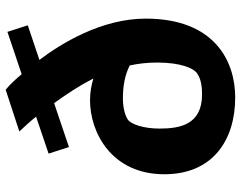

<svg xmlns="http://www.w3.org/2000/svg" viewBox="-104 -712 829 660"><g transform="rotate(-90 310.0 -382.5)"><path d="M530 -771 384.5 -722C366 -744 349.5 -762 331 -777L187.5 -730C205 -711.5 219.5 -696 238.5 -672.5L111.5 -629.5L134 -559.5L285 -610.5C286 -609.5 286.5 -608 287.5 -607C314.5 -569 344.5 -525.5 369.5 -475.5C347 -482.5 322.5 -487 294 -487C186 -487 40.5 -414.5 40.5 -231.5C40.5 -65 158 12 304.5 12C431 12 575.5 -60.5 575.5 -295.5C575.5 -447.5 490.5 -586 433.5 -661L552.5 -701ZM197.5 -248.5C197.5 -301.5 212 -346.5 229 -357.5C245.5 -368 272.5 -374 301 -374C342 -374 380 -368 414.5 -350.5C421 -321 424.5 -289.5 424.5 -256.5C424.5 -175.5 405 -131 387.5 -119C371.5 -108 350 -102 314.5 -102C210 -102 197.5 -179.5 197.5 -248.5Z"/></g></svg>

Font: Monaspace Argon ExtraBold
Style: Bold
Weight: 800
Designer: Riley Cran & the Lettermatic Team
Foundry: Lettermatic
Version: Version 1.000 (Monaspace Argon)